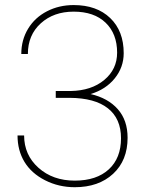

<svg xmlns="http://www.w3.org/2000/svg" viewBox="-20 -741 587 770"><path d="M203.6 -376H263.2Q346.7 -377.4 398.2 -420.4Q449.7 -463.4 449.7 -529.8Q449.7 -605.5 403.6 -649.9Q357.4 -694.3 275.4 -694.3Q195.3 -694.3 143.6 -647.5Q91.8 -600.6 91.8 -524.4H65.4Q65.4 -581.1 92.8 -626Q120.1 -670.9 168.5 -695.8Q216.8 -720.7 275.4 -720.7Q367.7 -720.7 421.9 -668.7Q476.1 -616.7 476.1 -527.8Q476.1 -471.2 440.2 -426.8Q404.3 -382.3 343.3 -363.8Q413.1 -347.7 452.4 -303.2Q491.7 -258.8 491.7 -188.5Q491.7 -97.7 433.6 -43.9Q375.5 9.8 279.8 9.8Q215.3 9.8 160.6 -18.1Q106 -45.9 78.1 -91.8Q50.3 -137.7 50.3 -197.8H76.7Q76.7 -119.6 134.3 -68.1Q191.9 -16.6 279.8 -16.6Q367.2 -16.6 416.3 -61.8Q465.3 -106.9 465.3 -186.5Q465.3 -265.1 412.8 -306.6Q360.4 -348.1 259.3 -348.6H203.6Z"/></svg>

Font: TypoPRO Roboto
Style: Regular
Weight: 250
Designer: Google
Version: Version 2.136; 2016